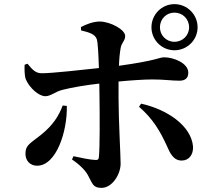

<svg xmlns="http://www.w3.org/2000/svg" viewBox="-20 -856 1040 928"><path d="M823 -795C863 -795 894 -764 894 -724C894 -685 863 -654 823 -654C784 -654 753 -685 753 -724C753 -764 784 -795 823 -795ZM823 -613C885 -613 935 -663 935 -724C935 -786 885 -836 823 -836C762 -836 712 -786 712 -724C712 -663 762 -613 823 -613ZM283 -346C264 -295 235 -250 179 -205C129 -164 103 -157 103 -113C103 -79 126 -55 159 -55C253 -55 306 -223 303 -344ZM372 -709C414 -699 440 -690 448 -666C453 -651 456 -591 458 -527C375 -518 230 -502 184 -502C154 -501 138 -517 113 -548L99 -543C98 -524 98 -490 105 -472C123 -431 167 -391 199 -391C226 -391 246 -413 283 -422C330 -434 398 -445 460 -452L461 -380C462 -295 463 -149 458 -97C457 -84 451 -82 440 -83C414 -84 377 -92 335 -101L328 -85C363 -62 391 -34 404 -11C428 32 428 52 471 52C522 52 563 -13 563 -65C563 -105 553 -277 553 -380C553 -404 553 -433 553 -462C616 -468 678 -472 716 -472C775 -472 808 -466 847 -466C875 -466 890 -478 890 -505C890 -551 819 -579 774 -579C748 -579 742 -564 555 -538C556 -571 559 -601 563 -623C567 -650 585 -658 585 -682C585 -713 514 -751 463 -752C430 -752 395 -738 371 -725ZM652 -340C719 -282 754 -222 786 -152C801 -118 817 -80 858 -80C894 -80 915 -109 913 -148C904 -250 785 -328 662 -355Z"/></svg>

Font: Source Han Serif
Style: Bold
Weight: 700
Designer: Ryoko NISHIZUKA 西塚涼子 (kana & ideographs); Frank Grießhammer (Latin, Greek & Cyrillic); Wenlong ZHANG 张文龙 (bopomofo); San
Foundry: Adobe Systems Incorporated
Version: Version 1.001;PS 1.001;hotconv 16.6.54;makeotf.lib2.5.65590